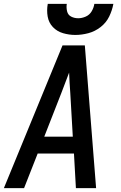

<svg xmlns="http://www.w3.org/2000/svg" viewBox="-26 -969 622 989"><path d="M-6 0H98L168 -178H355L365 0H469L411 -735H296ZM202 -265 290 -490Q300 -516 310 -542.5Q320 -569 330 -595Q331 -569 332.5 -542.5Q334 -516 336 -490L349 -265ZM362 -789Q395 -789 429 -798Q463 -807 492 -829.5Q521 -852 536.5 -884Q552 -916 558 -949H460Q457 -929 446 -910.5Q435 -892 415.5 -883.5Q396 -875 377 -875Q357 -875 340.5 -883.5Q324 -892 319.5 -911Q315 -930 318 -949H220Q214 -916 219.5 -884Q225 -852 246.5 -829.5Q268 -807 299 -798Q330 -789 362 -789Z"/></svg>

Font: Iosevka Sparkle Medium
Style: Italic
Weight: 500
Italic angle: -9°
Designer: Belleve Invis
Foundry: Belleve Invis
Version: Version 4.5.0; ttfautohint (v1.8.3)